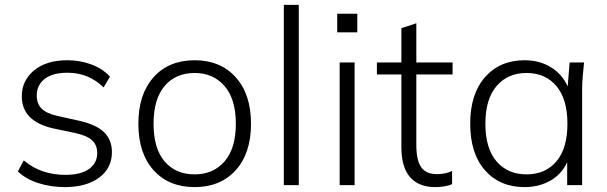

<svg xmlns="http://www.w3.org/2000/svg" viewBox="-20 -756 2480 784"><path d="M245 8Q187 8 136 -8.5Q85 -25 53 -56L77 -101Q114 -70 156.5 -56Q199 -42 247 -42Q310 -42 343.5 -66Q377 -90 377 -131Q377 -164 355.5 -183.5Q334 -203 286 -213L196 -232Q69 -261 69 -363Q69 -427 119 -468.5Q169 -510 255 -510Q308 -510 354 -492.5Q400 -475 429 -443L403 -399Q342 -459 256 -459Q194 -459 162 -433.5Q130 -408 130 -366Q130 -333 149.5 -313Q169 -293 213 -283L303 -263Q371 -248 404 -217Q437 -186 437 -135Q437 -69 384.5 -30.5Q332 8 245 8Z M775 8Q669 8 607 -61Q545 -130 545 -251Q545 -371 607 -440.5Q669 -510 775 -510Q880 -510 942.5 -440.5Q1005 -371 1005 -251Q1005 -130 942.5 -61Q880 8 775 8ZM775 -44Q851 -44 897 -97Q943 -150 943 -251Q943 -351 897 -404.5Q851 -458 775 -458Q697 -458 652 -404.5Q607 -351 607 -251Q607 -150 652 -97Q697 -44 775 -44Z M1139 0V-736H1200V0Z M1357 -624V-700H1439V-624ZM1367 0V-501H1428V0Z M1757 8Q1690 8 1654.5 -32.5Q1619 -73 1619 -155V-452H1519V-501H1619V-641L1680 -661V-501H1828V-452H1680V-164Q1680 -101 1700 -73Q1720 -45 1764 -45Q1783 -45 1798.5 -48.5Q1814 -52 1826 -58V-4Q1813 2 1794.5 5Q1776 8 1757 8Z M2122 8Q2021 8 1960.5 -60.5Q1900 -129 1900 -251Q1900 -372 1960.5 -441Q2021 -510 2122 -510Q2183 -510 2229.5 -481.5Q2276 -453 2298 -403L2306 -501H2365Q2362 -473 2359.5 -444.5Q2357 -416 2357 -389V0H2296V-94Q2274 -45 2227.5 -18.5Q2181 8 2122 8ZM2130 -44Q2207 -44 2252 -97Q2297 -150 2297 -251Q2297 -351 2252 -404.5Q2207 -458 2130 -458Q2053 -458 2007.5 -404.5Q1962 -351 1962 -251Q1962 -150 2007.5 -97Q2053 -44 2130 -44Z"/></svg>

Font: Mulish Light
Style: Regular
Weight: 300
Designer: Vernon Adams
Foundry: Vernon Adams
Version: Version 3.603; ttfautohint (v1.8.3)